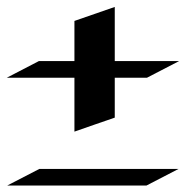

<svg xmlns="http://www.w3.org/2000/svg" viewBox="-23 -562 579 567"><path d="M315.9 -541.5V-381.6H505.9L411.1 -332.5H315.9V-214.6Q286.1 -204.3 256.5 -194.1Q226.8 -183.8 196.8 -173.3V-332.5H-2.9L91.8 -381.6H196.8V-500.2ZM93.3 -63.2H504.4L409.7 -14.2H-1.5Z"/></svg>

Font: Autopia
Style: Bold
Weight: 700
Designer: Antoine Gelgon
Foundry: Antoine Gelgon
Version: 001.000